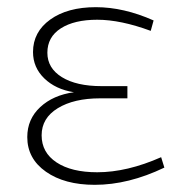

<svg xmlns="http://www.w3.org/2000/svg" viewBox="-20 -508 513 535"><path d="M244 7Q160 7 108 -29.5Q56 -66 56 -126Q56 -176 92 -209.5Q128 -243 186 -251Q135 -259 103.5 -289.5Q72 -320 72 -363Q72 -419 120 -453.5Q168 -488 247 -488Q325 -488 408 -451L400 -422Q316 -453 251 -453Q187 -453 149.5 -429Q112 -405 112 -361Q112 -318 152.5 -293Q193 -268 263 -268H335V-234H259Q186 -234 141 -206.5Q96 -179 96 -131Q96 -83 137.5 -55.5Q179 -28 251 -28Q334 -28 429 -70L438 -41Q338 7 244 7Z"/></svg>

Font: Cantarell Light
Style: Regular
Weight: 300
Designer: Dave Crossland, Nikolaus Waxweiler, Florian Fecher, Jacques Le Bailly, Eben Sorkin, Alexei Vanyashin, Alexios Zavras, Em
Version: Version 0.303